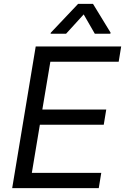

<svg xmlns="http://www.w3.org/2000/svg" viewBox="-20 -966 642 986"><path d="M42.6 0 163.4 -727.3H602.3L589.5 -649.1H238.6L197.4 -403.4H525.6L512.8 -325.3H184.7L143.5 -78.1H500L487.2 0ZM319.2 -792.6H239.7L241.1 -798.3L381 -946H457.7L547.9 -798.3L546.5 -792.6H467L409.8 -892Z"/></svg>

Font: Karasuma Gothic
Style: Italic
Weight: 400
Italic angle: -9.39999°
Designer: Rasmus Andersson / Ryoko Nishizuka
Foundry: Genbu
Version: Version 1.00